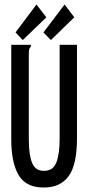

<svg xmlns="http://www.w3.org/2000/svg" viewBox="-20 -822 390 853"><path d="M176 11Q97 12 63.5 -43Q30 -98 30 -204V-623H117V-615Q111 -609 109.5 -602Q108 -595 108 -578V-203Q108 -133 123 -97.5Q138 -62 176 -63Q216 -63 230.5 -100.5Q245 -138 245 -206V-623H322V-207Q322 -90 285 -39.5Q248 11 176 11ZM206 -644 173 -678 267 -802 310 -745ZM81 -644 49 -678 142 -802 186 -745Z"/></svg>

Font: Inconsolata ExtraCondensed SemiBold
Style: Regular
Weight: 600
Width: 2
Monospace: yes
Designer: Raph Levien, Cyreal, Brenton Simpson
Foundry: Raph Levien, Cyreal, Google
Version: Version 3.001; ttfautohint (v1.8.2.53-6de2)